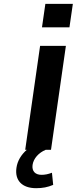

<svg xmlns="http://www.w3.org/2000/svg" viewBox="-20 -777 398 996"><path d="M244.6 0 321.8 -539.1H188L110.8 0H119.1C89.4 25.9 70.3 58.1 65.4 93.3C55.7 158.7 94.2 199.2 167.5 199.2C201.2 199.2 226.6 194.3 255.9 182.1L249.5 119.1C230 126.5 213.4 129.9 195.3 129.9C163.6 129.9 144.5 111.8 148.9 78.6C153.8 44.9 180.7 15.1 217.3 0ZM340.3 -635.3 357.9 -756.8H215.3L197.8 -635.3Z"/></svg>

Font: Winston SemiBold
Style: Italic
Weight: 600
Italic angle: -8.13011°
Designer: Vernon Adams, Kim Jin-seong, David Berlow, Cristiano Sobral
Foundry: The Winston Project Authors
Version: Version 3.004